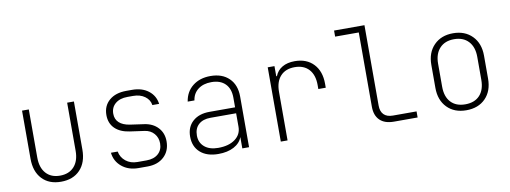

<svg xmlns="http://www.w3.org/2000/svg" viewBox="-60 -1060 3720 1400"><g transform="rotate(-10 1800.0 -360.0)"><path d="M108 -194V-550H158V-194Q158 -119 195.5 -77Q233 -35 299 -35Q366 -35 404 -77Q442 -119 442 -194V-550H492V-194Q492 -99 440.5 -44.5Q389 10 299 10Q210 10 159 -44.5Q108 -99 108 -194Z M872 10Q798 10 749 -30.5Q700 -71 693 -135H743Q751 -91 786 -63Q821 -35 872 -35H939Q994 -35 1026 -63.5Q1058 -92 1058 -140Q1058 -183 1032 -213Q1006 -243 963 -249L856 -264Q785 -274 746.5 -312Q708 -350 708 -411Q708 -479 755 -519.5Q802 -560 882 -560H924Q998 -560 1045.5 -523Q1093 -486 1101 -425H1051Q1045 -465 1010.5 -490Q976 -515 924 -515H882Q826 -515 792.5 -487Q759 -459 759 -412Q759 -371 786 -346Q813 -321 864 -313L969 -298Q1032 -289 1069.5 -248.5Q1107 -208 1107 -147Q1107 -76 1061 -33Q1015 10 939 10Z M1692 -375V0H1642V-84Q1626 -40 1579 -15Q1532 10 1464 10Q1379 10 1330.5 -33Q1282 -76 1282 -150Q1282 -221 1328 -262.5Q1374 -304 1453 -304H1642V-375Q1642 -442 1605.5 -478.5Q1569 -515 1503 -515Q1443 -515 1404.5 -485.5Q1366 -456 1359 -405H1309Q1320 -477 1372.5 -518.5Q1425 -560 1504 -560Q1591 -560 1641.5 -510.5Q1692 -461 1692 -375ZM1642 -160V-260H1452Q1396 -260 1364 -231Q1332 -202 1332 -150Q1332 -97 1369 -65.5Q1406 -34 1470 -34Q1549 -34 1595.5 -68.5Q1642 -103 1642 -160Z M2318 -360V-330H2263V-360Q2263 -434 2225.5 -475.5Q2188 -517 2120 -517Q2052 -517 2014.5 -475.5Q1977 -434 1977 -360V0H1927V-550H1977V-475H1982Q1998 -516 2035.5 -538Q2073 -560 2128 -560Q2216 -560 2267 -506Q2318 -452 2318 -360Z M2765 0Q2697 0 2661 -35Q2625 -70 2625 -135V-685H2450V-730H2675V-135Q2675 -91 2698 -68Q2721 -45 2765 -45H2940V0Z M3105 -190V-360Q3105 -451 3158.5 -505.5Q3212 -560 3300 -560Q3388 -560 3441.5 -505.5Q3495 -451 3495 -360V-190Q3495 -98 3442 -44Q3389 10 3300 10Q3211 10 3158 -44.5Q3105 -99 3105 -190ZM3445 -190V-360Q3445 -433 3406.5 -474.5Q3368 -516 3300 -516Q3232 -516 3193.5 -474.5Q3155 -433 3155 -360V-190Q3155 -116 3193 -75Q3231 -34 3300 -34Q3369 -34 3407 -75Q3445 -116 3445 -190Z"/></g></svg>

Font: JetBrains Mono Extra Light
Style: Regular
Weight: 200
Monospace: yes
Designer: Philipp Nurullin, Konstantin Bulenkov
Foundry: JetBrains
Version: 2.002